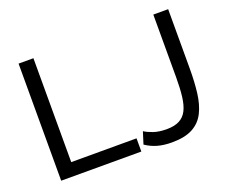

<svg xmlns="http://www.w3.org/2000/svg" viewBox="-117 -897 1302 1094"><g transform="rotate(-20 534.5 -349.5)"><path d="M85 0V-710H175V-80H571V0ZM619 -106Q638 -93 671.5 -81.5Q705 -70 751 -70Q798 -70 828 -85.5Q858 -101 874 -132.5Q890 -164 896 -213Q902 -262 902 -329V-710H992V-349Q992 -270 984 -204Q976 -138 952 -89.5Q928 -41 880.5 -15Q833 11 754 11Q704 11 666 0Q628 -11 596 -33Z"/></g></svg>

Font: YasnoRaleway Medium
Style: Regular
Weight: 500
Designer: Matt McInerney, Pablo Impallari, Rodrigo Fuenzalida
Foundry: Matt McInerney, Pablo Impallari, Rodrigo Fuenzalida
Version: Version 4.026